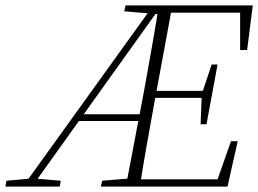

<svg xmlns="http://www.w3.org/2000/svg" viewBox="-56 -694 960 714"><path d="M437 0 442 -27H774L745 -4L803 -169H828L790 0ZM837 -508V-670L857 -647H556L561 -674H884L863 -508ZM-36 0 -32 -22 58 -30H73L170 -22L166 0ZM412 0 481 -363Q488 -403 495.5 -444Q503 -485 510 -526Q517 -567 523.5 -604.5Q530 -642 534 -674H585L518 -312Q504 -234 490 -156Q476 -78 464 0ZM690 -232 694 -335 697 -352 731 -454H753L712 -232ZM319 0 324 -22 434 -31H446L441 0ZM406 -652 411 -674H563L557 -642H523ZM29 0 514 -674H545L246 -256L63 0ZM229 -244V-269H485V-244ZM501 -330V-356H715V-330Z"/></svg>

Font: Source Serif 4 36pt Light
Style: Italic
Weight: 300
Italic angle: -12°
Designer: Frank Grießhammer
Foundry: Adobe Systems Incorporated
Version: Version 4.004;hotconv 1.0.116;makeotfexe 2.5.65601